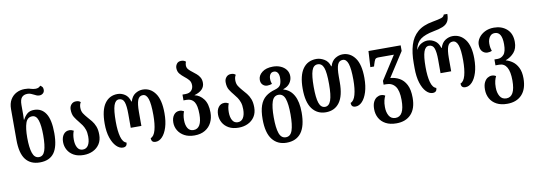

<svg xmlns="http://www.w3.org/2000/svg" viewBox="-71 -1256 5526 1991"><g transform="rotate(-10 2691.5 -260.0)"><path d="M260 10Q162 10 111 -56Q60 -122 60 -263V-586Q60 -646 84 -686Q108 -726 147.5 -746.5Q187 -767 234 -767Q256 -767 270.5 -765Q285 -763 298 -758Q324 -750 348 -750Q382 -750 400 -773Q411 -767 420 -756.5Q429 -746 429 -726Q429 -702 413 -688.5Q397 -675 376 -675Q359 -675 346 -680.5Q333 -686 320 -693Q307 -700 290.5 -706.5Q274 -713 256 -713Q216 -713 195 -689.5Q174 -666 174 -610V-554Q174 -532 174 -505Q174 -478 172 -455H176Q194 -491 221 -514Q248 -537 294 -537Q373 -537 416 -470.5Q459 -404 459 -263Q459 -122 410.5 -56Q362 10 260 10ZM260 -46Q305 -46 323.5 -100Q342 -154 342 -263Q342 -364 324 -419.5Q306 -475 263 -475Q212 -475 193 -419.5Q174 -364 174 -264Q174 -161 193.5 -103.5Q213 -46 260 -46Z M721 13Q659 13 617 -10.5Q575 -34 553.5 -72.5Q532 -111 532 -156Q532 -205 555 -235.5Q578 -266 617 -266Q639 -266 662 -253Q646 -215 646 -162Q646 -109 665 -76.5Q684 -44 721 -44Q759 -44 779 -76.5Q799 -109 799 -167Q799 -210 788.5 -240Q778 -270 762.5 -292.5Q747 -315 730 -335Q707 -362 687.5 -393Q668 -424 668 -475Q668 -506 687 -527.5Q706 -549 737 -549Q755 -549 766 -544.5Q777 -540 785 -532Q770 -510 770 -476Q770 -439 786.5 -414Q803 -389 824 -365Q845 -342 866 -316Q887 -290 901 -254.5Q915 -219 915 -167Q915 -109 889 -69Q863 -29 819 -8Q775 13 721 13Z M1134 8Q1098 8 1065 -25.5Q1032 -59 1011 -120.5Q990 -182 990 -269Q990 -411 1039 -480Q1088 -549 1174 -549Q1214 -549 1250.5 -525.5Q1287 -502 1303 -447H1307Q1324 -502 1361 -525.5Q1398 -549 1439 -549Q1519 -549 1569.5 -480Q1620 -411 1620 -269Q1620 -183 1600.5 -121Q1581 -59 1549 -25.5Q1517 8 1480 8Q1455 8 1444.5 -4Q1434 -16 1434 -38Q1470 -51 1486.5 -112.5Q1503 -174 1503 -269Q1503 -388 1485.5 -440Q1468 -492 1431 -492Q1392 -492 1376.5 -452Q1361 -412 1361 -326V-180H1249V-326Q1249 -412 1234.5 -452Q1220 -492 1180 -492Q1142 -492 1124.5 -440Q1107 -388 1107 -269Q1107 -171 1124 -109.5Q1141 -48 1179 -37Q1179 8 1134 8Z M1888 13Q1826 13 1782.5 -10.5Q1739 -34 1716 -72.5Q1693 -111 1693 -156Q1693 -205 1716 -235.5Q1739 -266 1778 -266Q1800 -266 1823 -253Q1807 -215 1807 -162Q1807 -109 1827 -76.5Q1847 -44 1887 -44Q1931 -44 1953 -82.5Q1975 -121 1975 -195Q1975 -287 1949 -326Q1923 -365 1869 -365H1837V-426H1868Q1910 -426 1931 -448.5Q1952 -471 1952 -504Q1952 -539 1933 -561Q1914 -583 1889 -602Q1863 -622 1842.5 -646.5Q1822 -671 1822 -708Q1822 -732 1837.5 -752.5Q1853 -773 1884 -773Q1901 -773 1912 -768.5Q1923 -764 1932 -756Q1924 -738 1924 -719Q1924 -693 1940 -675Q1956 -657 1978 -641Q1999 -625 2019.5 -607.5Q2040 -590 2053.5 -566.5Q2067 -543 2067 -510Q2067 -430 1960 -399V-397Q2014 -386 2052.5 -335.5Q2091 -285 2091 -193Q2091 -135 2068 -88.5Q2045 -42 1999.5 -14.5Q1954 13 1888 13Z M2353 13Q2291 13 2249 -10.5Q2207 -34 2185.5 -72.5Q2164 -111 2164 -156Q2164 -205 2187 -235.5Q2210 -266 2249 -266Q2271 -266 2294 -253Q2278 -215 2278 -162Q2278 -109 2297 -76.5Q2316 -44 2353 -44Q2391 -44 2411 -76.5Q2431 -109 2431 -167Q2431 -210 2420.5 -240Q2410 -270 2394.5 -292.5Q2379 -315 2362 -335Q2339 -362 2319.5 -393Q2300 -424 2300 -475Q2300 -506 2319 -527.5Q2338 -549 2369 -549Q2387 -549 2398 -544.5Q2409 -540 2417 -532Q2402 -510 2402 -476Q2402 -439 2418.5 -414Q2435 -389 2456 -365Q2477 -342 2498 -316Q2519 -290 2533 -254.5Q2547 -219 2547 -167Q2547 -109 2521 -69Q2495 -29 2451 -8Q2407 13 2353 13Z M2815 253Q2720 253 2665.5 183.5Q2611 114 2611 -29Q2611 -117 2631 -173.5Q2651 -230 2691 -262Q2731 -294 2791 -310Q2840 -324 2852 -353Q2864 -382 2864 -422Q2864 -457 2850 -476.5Q2836 -496 2812 -496Q2786 -496 2773 -477Q2760 -458 2760 -430Q2760 -410 2763.5 -396Q2767 -382 2770 -374Q2759 -370 2746 -367.5Q2733 -365 2720 -365Q2693 -365 2673 -384Q2653 -403 2653 -437Q2653 -482 2695 -515.5Q2737 -549 2811 -549Q2855 -549 2891.5 -533Q2928 -517 2949.5 -488Q2971 -459 2971 -420Q2971 -381 2947.5 -348Q2924 -315 2877 -300V-296Q2947 -277 2984.5 -210Q3022 -143 3022 -29Q3022 114 2969.5 183.5Q2917 253 2815 253ZM2817 196Q2866 196 2885.5 139Q2905 82 2905 -29Q2905 -139 2885.5 -195Q2866 -251 2816 -251Q2767 -251 2747.5 -195Q2728 -139 2728 -29Q2728 82 2748 139Q2768 196 2817 196Z M3271 13Q3181 13 3128 -56.5Q3075 -126 3075 -269Q3075 -408 3125 -478.5Q3175 -549 3268 -549Q3308 -549 3349.5 -525Q3391 -501 3407 -447H3411Q3428 -502 3466 -525.5Q3504 -549 3544 -549Q3624 -549 3674.5 -480Q3725 -411 3725 -269Q3725 -183 3705.5 -121Q3686 -59 3654 -25.5Q3622 8 3585 8Q3560 8 3549.5 -4Q3539 -16 3539 -38Q3575 -51 3592 -112.5Q3609 -174 3609 -269Q3609 -385 3591.5 -438.5Q3574 -492 3536 -492Q3497 -492 3481.5 -454Q3466 -416 3466 -330V-269Q3466 -126 3415 -56.5Q3364 13 3271 13ZM3272 -44Q3314 -44 3333.5 -98.5Q3353 -153 3353 -269Q3353 -392 3334.5 -442Q3316 -492 3272 -492Q3227 -492 3209 -438Q3191 -384 3191 -269Q3191 -153 3209.5 -98.5Q3228 -44 3272 -44Z M3972 253Q3905 253 3859.5 228.5Q3814 204 3791 162Q3768 120 3768 68Q3768 21 3782.5 -8Q3797 -37 3818.5 -50Q3840 -63 3862 -63Q3888 -63 3906 -50Q3896 -31 3889 -3Q3882 25 3882 66Q3882 121 3904 158.5Q3926 196 3972 196Q4065 196 4065 24Q4065 -76 4031.5 -120.5Q3998 -165 3937 -165H3909V-205L4068 -453H3907Q3878 -453 3869.5 -439Q3861 -425 3850 -389L3844 -368H3805L3815 -536H4154V-477L3989 -221Q4041 -217 4084.5 -193Q4128 -169 4155 -117.5Q4182 -66 4182 21Q4182 134 4126 193.5Q4070 253 3972 253Z M4396 8Q4360 8 4327.5 -26Q4295 -60 4275 -124Q4255 -188 4255 -280V-331Q4255 -439 4279.5 -520Q4304 -601 4362 -651.5Q4420 -702 4523 -720Q4589 -732 4616.5 -741Q4644 -750 4649 -773H4687Q4687 -722 4669.5 -692.5Q4652 -663 4613.5 -647Q4575 -631 4513 -620Q4424 -603 4377 -569Q4330 -535 4315 -463H4317Q4338 -502 4371 -519.5Q4404 -537 4437 -537Q4476 -537 4512.5 -513.5Q4549 -490 4565 -436H4569Q4586 -490 4623 -513.5Q4660 -537 4701 -537Q4781 -537 4831.5 -470Q4882 -403 4882 -269Q4882 -183 4862.5 -121Q4843 -59 4811 -25.5Q4779 8 4742 8Q4717 8 4706.5 -4Q4696 -16 4696 -38Q4732 -51 4748.5 -112.5Q4765 -174 4765 -269Q4765 -380 4747.5 -430.5Q4730 -481 4693 -481Q4654 -481 4638.5 -441.5Q4623 -402 4623 -321V-180H4511V-321Q4511 -402 4496.5 -441.5Q4482 -481 4442 -481Q4404 -481 4386.5 -430.5Q4369 -380 4369 -269Q4369 -171 4386 -109.5Q4403 -48 4441 -37Q4441 8 4396 8Z M5139 253Q5072 253 5026.5 228.5Q4981 204 4958 162Q4935 120 4935 68Q4935 21 4949.5 -8Q4964 -37 4985.5 -50Q5007 -63 5029 -63Q5055 -63 5073 -50Q5063 -31 5056 -3Q5049 25 5049 66Q5049 121 5071 158.5Q5093 196 5139 196Q5232 196 5232 24Q5232 -161 5126 -161H5086V-223H5122Q5158 -223 5185 -253Q5212 -283 5212 -362Q5212 -492 5137 -492Q5110 -492 5093.5 -477Q5077 -462 5069.5 -440Q5062 -418 5062 -395Q5062 -370 5065 -353Q5068 -336 5075 -316Q5063 -310 5051 -308Q5039 -306 5028 -306Q4998 -306 4975 -329Q4952 -352 4952 -402Q4952 -438 4975.5 -472Q4999 -506 5040.5 -527.5Q5082 -549 5137 -549Q5219 -549 5272.5 -501.5Q5326 -454 5326 -366Q5326 -296 5290 -255Q5254 -214 5201 -195V-193Q5236 -184 5270 -160Q5304 -136 5326.5 -91.5Q5349 -47 5349 21Q5349 134 5293 193.5Q5237 253 5139 253Z"/></g></svg>

Font: Noto Serif Georgian ExtraCondensed SemiBold
Style: Regular
Weight: 600
Width: 2
Designer: Monotype Design Team, Akaki Razmadze
Foundry: Google LLC
Version: Version 2.003; ttfautohint (v1.8.4.7-5d5b)